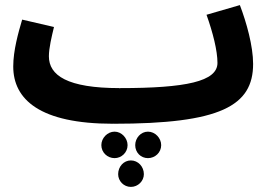

<svg xmlns="http://www.w3.org/2000/svg" viewBox="-20 -465 1064 754"><path d="M424 21 425 20V21C846 21 974 -49 974 -214C974 -284 948 -377 922 -445L791 -407C816 -337 834 -266 834 -218C834 -145 710 -119 451 -119L450 -116V-119C244 -119 172 -169 172 -244C172 -276 183 -322 192 -359L67 -388C52 -337 32 -267 32 -204C32 -74 137 21 424 21ZM561 52C533 52 511 77 511 105C511 134 533 156 561 156C589 156 613 134 613 105C613 77 589 52 561 52ZM430 52C402 52 378 77 378 105C378 134 402 156 430 156C457 156 481 134 481 105C481 77 457 52 430 52ZM494 165C466 165 444 189 444 219C444 246 466 269 494 269C522 269 545 246 545 219C545 189 522 165 494 165Z"/></svg>

Font: Noto Sans Arabic UI
Style: Bold
Weight: 700
Designer: Monotype Design Team, Nadine Chahine and Nizar Qandah
Foundry: Monotype Imaging Inc.
Version: Version 2.010